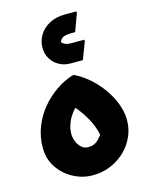

<svg xmlns="http://www.w3.org/2000/svg" viewBox="-136 -1013 864 1110"><g transform="rotate(-15 296.0 -458.0)"><path d="M40 -216Q40 -282 63 -340.5Q86 -399 125 -446Q164 -493 213 -526.5Q262 -560 313 -576H325Q389 -544 440.5 -489.5Q492 -435 522 -371Q552 -307 552 -246Q552 -192 530.5 -145.5Q509 -99 471.5 -63.5Q434 -28 385 -8Q336 12 280 12Q219 12 164 -17Q109 -46 74.5 -97.5Q40 -149 40 -216ZM220 -252Q220 -229 229 -206Q238 -183 255 -167.5Q272 -152 296 -152Q328 -152 348 -168.5Q368 -185 380 -205Q369 -258 340.5 -307.5Q312 -357 282 -391Q251 -359 235.5 -322.5Q220 -286 220 -252ZM188 -775Q188 -817 209.5 -851.5Q231 -886 270.5 -907Q310 -928 364 -928H432V-918L394 -814H370Q347 -814 329 -809Q311 -804 299 -781Q315 -758 353 -758H434V-748L395 -646H321Q284 -646 253.5 -663Q223 -680 205.5 -709Q188 -738 188 -775Z"/></g></svg>

Font: Kufam Black
Style: Italic
Weight: 900
Italic angle: -11°
Designer: Artur Schmal
Foundry: Original Type
Version: Version 1.301; ttfautohint (v1.8.3)